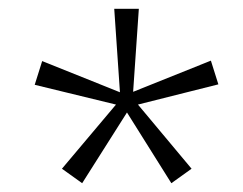

<svg xmlns="http://www.w3.org/2000/svg" viewBox="-20 -499 553 437"><path d="M370 -82 269 -243 167 -82 121 -115 244 -261 59 -306 76 -360 253 -289 240 -479H296L283 -290L460 -361L477 -307L294 -261L416 -115Z"/></svg>

Font: Genos Thin
Style: Regular
Weight: 400
Version: Version 1.010